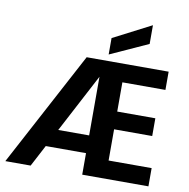

<svg xmlns="http://www.w3.org/2000/svg" viewBox="-99 -1053 1136 1151"><g transform="rotate(10 469.0 -478.0)"><path d="M9 0 381 -698H880V-587H618V-409H850V-301H618V-111H880V0H477V-596L163 0ZM153 -131 214 -239H544V-131ZM739 -956V-842L508 -737V-837Z"/></g></svg>

Font: Parkinsans SemiBold
Style: Regular
Weight: 600
Designer: Red Stone, Indian Type Foundry
Foundry: Indian Type Foundry
Version: Version 1.000